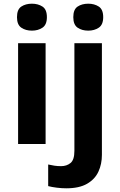

<svg xmlns="http://www.w3.org/2000/svg" viewBox="-20 -780 650 1040"><path d="M227 -546V0H78V-546ZM153 -760Q186 -760 210 -744.5Q234 -729 234 -687Q234 -646 210 -630Q186 -614 153 -614Q119 -614 95.5 -630Q72 -646 72 -687Q72 -729 95.5 -744.5Q119 -760 153 -760ZM339 240Q314 240 286.5 236.5Q259 233 241 228V111Q259 115 275 117.5Q291 120 311 120Q341 120 362 103Q383 86 383 37V-546H532V59Q532 109 513 150Q494 191 451.5 215.5Q409 240 339 240ZM377 -687Q377 -729 400.5 -744.5Q424 -760 458 -760Q491 -760 515 -744.5Q539 -729 539 -687Q539 -646 515 -630Q491 -614 458 -614Q424 -614 400.5 -630Q377 -646 377 -687Z"/></svg>

Font: Noto Sans Thai
Style: Bold
Weight: 700
Designer: Monotype Design Team
Foundry: Monotype Imaging Inc.
Version: Version 2.001